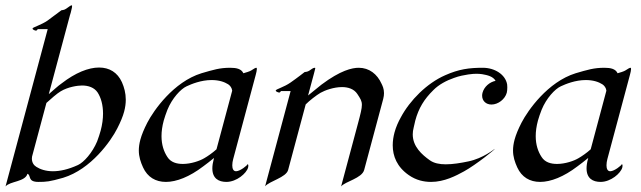

<svg xmlns="http://www.w3.org/2000/svg" viewBox="-39 -667 2351 704"><path d="M183.2 -332C210.6 -348.6 246 -353.5 261.7 -353.5C285.1 -353.5 306.6 -346.2 318.8 -328.1C331.2 -309.1 338.8 -282.5 338.8 -250.4C338.8 -231.4 336.1 -210.4 330.1 -188C326.8 -175.8 322.3 -162.6 317.1 -148.4C299.5 -106.4 268.2 -71.8 247 -62C210.9 -45.4 180.3 -39.1 155 -39.1C128.6 -39.1 108.1 -46.4 94.3 -55.2C84.6 -61 77.9 -71.5 77.9 -85.4C77.9 -87.8 78.1 -90.2 78.5 -92.8L131.2 -289.6C145.5 -302.7 171.1 -325.2 183.2 -332ZM224.2 -647.5C219.8 -647.5 214.6 -642.6 203.9 -635.3C197.1 -629.9 186.2 -629.4 186.2 -629.4L135 -591.3C113.3 -576.2 81.5 -566.9 80.5 -563C79.2 -558.1 90 -554.7 92.9 -554.7C96.8 -554.7 99.2 -560.1 99.2 -560.1H135.9L-18.7 16.6C-2.7 -2.9 53.7 0 61.6 -29.8C76.3 -24.7 60.4 0 101.9 0C131.2 0 142.6 -1 192.5 -15.1C295.1 -46.4 367.9 -150.4 390.8 -195.8C403.1 -219.7 411.5 -240.2 416.2 -257.8C420.4 -273.5 422.2 -288 422.2 -301.5C422.2 -325.6 416.4 -346.6 408 -365.7C391.7 -401.4 362.3 -419.4 324.3 -419.4C285.2 -419.4 237.6 -400.4 187.1 -361.3C174.6 -353 155 -334.5 139.9 -321.8L216.2 -606.4L217.1 -609.9C218 -613.3 219.5 -617.2 220.4 -620.6C223.8 -633.3 227.2 -647.5 224.2 -647.5Z M900.8 -418.5C897.9 -418.5 892.2 -415.5 882.1 -408.7C877.2 -405.3 860.8 -400.4 853.4 -398.4C846 -414.6 828 -418.5 805.1 -418.5C766 -418.5 743.6 -411.1 699.6 -398.4C597.4 -366.7 524.4 -262.2 501.2 -217.3C488.9 -193.4 480.5 -172.9 475.6 -154.8C471.7 -140.1 470 -127.2 470 -115.4C470 -92.1 476.6 -73 485.5 -53.2C501.9 -17.6 531.3 0 569.4 0C608 0 655.9 -18.6 706.3 -57.1C717.3 -65.4 731.9 -76.2 745.8 -87.9L744.9 -84.5C741.3 -71 739.6 -59.4 739.6 -49.6C739.6 -12.5 762.9 0 791.1 0C828.7 0 865 -31.7 870.7 -52.7C873.3 -62.5 869.7 -65.4 869.2 -65.4C868.5 -61 841.6 -39.1 826.5 -39.1C816.4 -39.1 812.7 -48.8 812.7 -61C812.7 -68.3 814 -76.5 816.1 -84L898.7 -392.6C901 -401 902.8 -409.2 902.8 -414C902.8 -416.8 902.2 -418.5 900.8 -418.5ZM812.4 -334.5 754.8 -119.6C741.1 -106.9 721.4 -93.3 709.9 -86.9C693.6 -77.1 661.3 -65.9 631.5 -65.9C608.6 -65.9 587.2 -71.8 574.8 -91.3C561.9 -110.7 553.2 -135.9 553.2 -167.9C553.2 -185 555.7 -204 561.4 -225.1C564.7 -237.3 569.6 -250.5 574.9 -264.6C592 -306.6 623.6 -340.8 645.3 -350.6C663.1 -358.9 698.3 -373.5 736.9 -373.5C763.8 -373.5 783.9 -366.7 797.7 -357.9C805.1 -353 811.2 -344.7 812.4 -334.5Z M1114.9 -418.5C1109.1 -418.5 1102.1 -412.6 1095.6 -408.2C1088.9 -403.3 1078 -402.8 1078 -402.8C1078 -402.8 1051.4 -381.8 1026.2 -364.3C1002.7 -347.7 973.4 -340.3 972.1 -335.4C971 -331.5 981.7 -327.6 985.1 -327.6C988.1 -327.6 991 -333 991 -333H1026.6L933.1 16.1C949.5 -3.4 1010.1 -16.1 1017.5 -43.9L1081.9 -284.2C1095.3 -297.9 1121.2 -317.9 1136.2 -326.7C1152.4 -335.9 1184.8 -347.7 1215.1 -347.7C1237.6 -347.7 1259.2 -340.8 1271.3 -322.3C1282.3 -305.5 1287.9 -297.3 1287.9 -282.6C1287.9 -269 1283.1 -249.7 1273.2 -212.9L1211.7 16.6C1227 -2 1288.1 -13.2 1296.3 -43.9L1366.1 -304.2C1368.2 -312.2 1369 -319.3 1369 -325.6C1369 -342 1363.4 -352.8 1360 -359.9C1344.1 -395.5 1314.6 -418.5 1276.5 -418.5C1252.1 -418.5 1209.6 -409.2 1139.3 -356.4L1090.6 -316.9L1112 -396.5C1117.7 -418 1118.3 -418.5 1114.9 -418.5Z M1729 -395C1748.6 -391.6 1769.2 -386.7 1778.1 -370.6C1755.9 -366.2 1736.1 -348.6 1730.3 -327.1C1729.3 -323.4 1728.8 -319.7 1728.8 -316.2C1728.8 -297.5 1742.6 -283.7 1763.1 -283.7C1787.5 -283.7 1812.8 -303.2 1819.2 -327.1C1820.5 -332 1821.1 -339.9 1821.1 -346.9C1821.1 -351 1820.9 -354.9 1820.5 -357.4C1814.2 -394 1774.8 -418.5 1731.4 -418.5C1681.6 -418.5 1643.6 -413.6 1593.2 -391.1C1526.2 -361.8 1464.1 -299.3 1430.7 -236.8C1421.4 -220.2 1412.9 -201.2 1407.5 -181.2C1403.4 -165.9 1401 -150.2 1401 -134.4C1401 -94.6 1416.5 -55 1459.9 -24.9C1487 -5.9 1515.7 0 1541.6 0C1590.4 0 1633.7 -22.9 1662.3 -38.6C1705.8 -62.5 1779.1 -121.1 1774.7 -121.1C1774.7 -121.1 1732.7 -86.4 1678.4 -75.2C1650.5 -69.3 1621.4 -64.5 1595.5 -64.5C1572.5 -64.5 1552.1 -68.4 1536.6 -79.6C1508.1 -99.9 1474.4 -129.6 1474.4 -174.1C1474.4 -182.2 1475.5 -190.7 1477.9 -199.7C1480.3 -208.5 1481.5 -216.8 1483.6 -224.6C1495.8 -270 1515.9 -303.2 1550.3 -336.9C1569.9 -356.9 1598.8 -372.1 1625.7 -381.3C1645.2 -388.7 1663.6 -391.6 1677.9 -394C1691.6 -396 1700.6 -396.5 1707.9 -396.5C1715.7 -396.5 1721.4 -396 1729 -395Z M2272.9 -418.5C2269.9 -418.5 2264.3 -415.5 2254.1 -408.7C2249.3 -405.3 2232.9 -400.4 2225.5 -398.4C2218.1 -414.6 2200.1 -418.5 2177.2 -418.5C2138.1 -418.5 2115.6 -411.1 2071.7 -398.4C1969.4 -366.7 1896.5 -262.2 1873.3 -217.3C1861 -193.4 1852.6 -172.9 1847.7 -154.8C1843.8 -140.1 1842.1 -127.2 1842.1 -115.4C1842.1 -92.1 1848.7 -73 1857.6 -53.2C1873.9 -17.6 1903.4 0 1941.5 0C1980.1 0 2028 -18.6 2078.4 -57.1C2089.4 -65.4 2104 -76.2 2117.9 -87.9L2117 -84.5C2113.3 -71 2111.7 -59.4 2111.7 -49.6C2111.7 -12.5 2135 0 2163.2 0C2200.8 0 2237.1 -31.7 2242.7 -52.7C2245.4 -62.5 2241.7 -65.4 2241.3 -65.4C2240.6 -61 2213.7 -39.1 2198.5 -39.1C2188.5 -39.1 2184.8 -48.8 2184.8 -61C2184.8 -68.3 2186.1 -76.5 2188.1 -84L2270.8 -392.6C2273.1 -401 2274.9 -409.2 2274.9 -414C2274.9 -416.8 2274.3 -418.5 2272.9 -418.5ZM2184.4 -334.5 2126.9 -119.6C2113.2 -106.9 2093.4 -93.3 2082 -86.9C2065.7 -77.1 2033.4 -65.9 2003.6 -65.9C1980.6 -65.9 1959.3 -71.8 1946.9 -91.3C1934 -110.7 1925.3 -135.9 1925.3 -167.9C1925.3 -185 1927.8 -204 1933.5 -225.1C1936.7 -237.3 1941.7 -250.5 1947 -264.6C1964.1 -306.6 1995.7 -340.8 2017.4 -350.6C2035.2 -358.9 2070.4 -373.5 2109 -373.5C2135.8 -373.5 2156 -366.7 2169.7 -357.9C2177.2 -353 2183.3 -344.7 2184.4 -334.5Z"/></svg>

Font: Pierce
Style: Oblique
Weight: 400
Italic angle: -15°
Version: Version 0.2.0